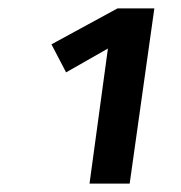

<svg xmlns="http://www.w3.org/2000/svg" viewBox="-20 -760 432 459"><path d="M290 -321H194L238 -644L138 -587L103 -654L261 -740H349Z"/></svg>

Font: FiraGO Medium
Style: Italic
Weight: 500
Italic angle: -8°
Designer: bBox Type GmbH
Foundry: bBox Type GmbH
Version: Version 1.001